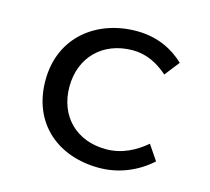

<svg xmlns="http://www.w3.org/2000/svg" viewBox="-90 -686 879 805"><g transform="rotate(15 350.0 -283.5)"><path d="M92 -283C92 -95 226 14 403 14C487 14 566 -18 628 -74L584 -139C538 -100 481 -69 411 -69C283 -69 196 -155 196 -283C196 -411 284 -499 414 -499C472 -499 521 -475 567 -435L617 -499C570 -544 502 -581 409 -581C237 -581 92 -472 92 -283Z"/></g></svg>

Font: Kawkab Mono Light
Style: Bold
Weight: 400
Monospace: yes
Designer: Abdullah Arif
Foundry: Abdullah Arif
Version: Version 1.000;PS 000.500;hotconv 1.0.88;makeotf.lib2.5.64775